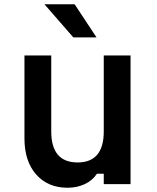

<svg xmlns="http://www.w3.org/2000/svg" viewBox="-20 -866 740 903"><path d="M594 -605V0H468V-49H436Q415 -17 378.5 0Q342 17 298 17Q205 17 150 -45.5Q95 -108 95 -215V-605H221V-248Q221 -102 345 -102Q468 -102 468 -248V-605ZM434 -690H325L189 -846H331Z"/></svg>

Font: Martian Mono Medium
Style: Regular
Weight: 500
Monospace: yes
Designer: Roman Shamin
Foundry: Evil Martians
Version: Version 1.000; ttfautohint (v1.8.4.7-5d5b)